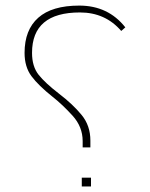

<svg xmlns="http://www.w3.org/2000/svg" viewBox="-20 -674 542 694"><path d="M275.6 0V-31.9H308.9V0ZM278.8 -141.2V-164.1Q278.8 -215.8 242.1 -256.1Q205.5 -296.3 170 -324.2Q118.7 -365.1 93.8 -398.6Q68.8 -432.1 68.8 -482.9Q68.8 -566.1 118.3 -609.9Q167.7 -653.8 266.6 -653.8Q371 -653.8 433 -575.1L418.2 -562.1Q360.6 -629 268.9 -629Q95.8 -629 95.8 -482.9Q95.8 -433.9 119.4 -404Q143 -374.1 193.8 -335Q243.3 -297.2 275 -258.5Q306.7 -219.9 306.7 -165.9V-141.2Z"/></svg>

Font: Arad-VF Thin Dots1
Style: Regular
Weight: 100
Designer: Mohammad Darvishi
Version: Version 1.000;August 30, 2024;FontCreator 15.0.0.2992 64-bit